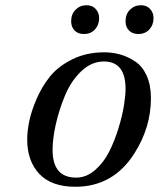

<svg xmlns="http://www.w3.org/2000/svg" viewBox="-20 -702 607 734"><path d="M460 -621Q460 -648 477 -665Q494 -682 519 -682Q541 -682 554 -667.5Q567 -653 567 -633Q567 -607 551 -589.5Q535 -572 509 -572Q486 -572 473 -585.5Q460 -599 460 -621ZM252 -621Q252 -648 269 -665Q286 -682 311 -682Q333 -682 346 -667.5Q359 -653 359 -633Q359 -607 343 -589.5Q327 -572 301 -572Q278 -572 265 -585.5Q252 -599 252 -621ZM84 -169Q84 -199 91.5 -237Q99 -275 119.5 -323Q140 -371 171.5 -410Q203 -449 257 -475.5Q311 -502 378 -502Q411 -502 440.5 -493.5Q470 -485 497.5 -466.5Q525 -448 541 -412Q557 -376 557 -327Q557 -215 494 -116Q413 12 268 12Q177 12 130.5 -37Q84 -86 84 -169ZM181 -129Q181 -23 271 -23Q310 -23 343 -51.5Q376 -80 397 -121.5Q418 -163 433 -212Q448 -261 454 -299.5Q460 -338 460 -362Q460 -467 377 -467Q330 -467 291 -430Q252 -393 229 -338Q206 -283 193.5 -227.5Q181 -172 181 -129Z"/></svg>

Font: Heuristica
Style: Italic
Weight: 400
Italic angle: -13°
Version: Version 1.0.2